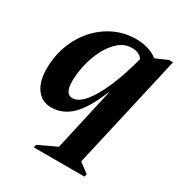

<svg xmlns="http://www.w3.org/2000/svg" viewBox="-174 -626 919 981"><g transform="rotate(30 285.0 -135.5)"><path d="M142 14Q87 14 55.5 -29Q24 -72 24 -146Q24 -221 48.5 -286.5Q73 -352 117.5 -401.5Q162 -451 220.5 -478.5Q279 -506 347 -506Q422 -506 474 -467L543 -497H567L414 176L471 219L467 235H168L172 218L278 168L361 -201H359Q313 -87 261.5 -36.5Q210 14 142 14ZM169 -156Q169 -81 213 -81Q247 -81 283 -124Q319 -167 352.5 -245Q386 -323 413 -427Q393 -456 351 -456Q307 -456 273.5 -427Q240 -398 216.5 -352.5Q193 -307 181 -255Q169 -203 169 -156Z"/></g></svg>

Font: Platypi SemiBold
Style: Italic
Weight: 600
Italic angle: -13°
Designer: David Sargent
Foundry: Bolt Cutter Type
Version: Version 1.200; ttfautohint (v1.8.4.7-5d5b)